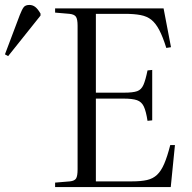

<svg xmlns="http://www.w3.org/2000/svg" viewBox="-164 -757 776 777"><path d="M59 0V-18L119 -23Q138 -25 144 -35Q150 -45 150 -72V-653Q150 -679 143.5 -689Q137 -699 117 -701L59 -706V-723H498L528 -566L509 -563Q495 -608 480.5 -635.5Q466 -663 448.5 -677Q431 -691 405 -696Q379 -701 341 -701H224V-382H338Q374 -382 391 -388Q408 -394 416.5 -413.5Q425 -433 433 -472L452 -474V-270L433 -268Q427 -307 418 -326Q409 -345 390.5 -351.5Q372 -358 335 -358H224V-23H370Q407 -23 431 -28.5Q455 -34 471.5 -49.5Q488 -65 500.5 -94Q513 -123 525 -170H544L527 0ZM-131 -530 -144 -537 -84 -696Q-75 -719 -68 -728Q-61 -737 -45 -737Q-32 -737 -21.5 -729Q-11 -721 0 -702V-694Z"/></svg>

Font: Literata 60pt Light
Style: Regular
Weight: 300
Designer: Latin by Veronika Burian and Jose Scaglione. Greek by Irene Vlachou. Cyrillic by Vera Evstafieva.
Foundry: TypeTogether
Version: Version 3.103;gftools[0.9.29]